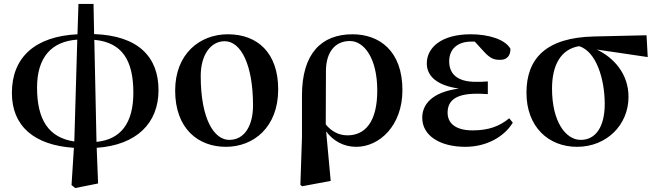

<svg xmlns="http://www.w3.org/2000/svg" viewBox="-20 -725 3311 969"><path d="M355 -11C226 -30 167 -120 167 -283C167 -436 240 -516 370 -525ZM341 209 360 224 475 201 468 21C669 7 780 -103 780 -270C780 -437 679 -545 455 -553L452 -705H376L371 -552C159 -542 40 -437 40 -256C40 -89 152 8 353 21ZM456 -524C597 -511 653 -420 653 -257C653 -104 590 -21 467 -9Z M1120 16C1260 16 1384 -83 1384 -274C1384 -458 1280 -552 1130 -552C988 -552 864 -453 864 -268C864 -76 980 16 1120 16ZM1137 -19C1062 -19 993 -121 993 -342C993 -446 1042 -517 1114 -517C1196 -517 1257 -398 1257 -193C1257 -92 1215 -19 1137 -19Z M1496 208 1505 215 1649 188 1626 -62C1661 -14 1714 16 1778 16C1895 16 2011 -91 2011 -270C2011 -468 1895 -552 1759 -552C1603 -552 1504 -456 1504 -243V-32ZM1624 -97 1625 -369C1626 -462 1671 -518 1746 -518C1817 -518 1884 -432 1884 -268C1884 -109 1822 -42 1734 -42C1688 -42 1652 -63 1624 -97Z M2328 16C2436 16 2525 -35 2568 -106L2550 -128C2500 -87 2445 -67 2365 -67C2278 -67 2239 -104 2239 -156C2239 -212 2273 -252 2386 -252C2398 -252 2411 -252 2442 -250V-314C2417 -312 2401 -312 2381 -312C2284 -312 2247 -355 2247 -416C2247 -477 2289 -515 2358 -515H2376L2421 -466C2456 -427 2476 -423 2505 -423C2538 -423 2557 -444 2556 -479C2529 -527 2444 -552 2356 -552C2205 -552 2134 -483 2134 -405C2134 -343 2182 -294 2296 -278C2160 -260 2111 -198 2111 -131C2111 -38 2204 16 2328 16Z M2892 16C3042 16 3152 -95 3152 -236C3152 -352 3079 -433 2992 -475L3249 -437L3243 -547L2980 -541C2737 -536 2637 -431 2637 -257C2637 -85 2748 16 2892 16ZM2903 -492C2989 -465 3032 -327 3032 -200C3032 -86 2987 -19 2911 -19C2835 -19 2766 -111 2766 -278C2766 -394 2809 -477 2903 -492Z"/></svg>

Font: Noto Serif KR
Style: Bold
Weight: 700
Designer: Ryoko NISHIZUKA 西塚涼子 (kana & ideographs); Frank Grießhammer (Latin, Greek & Cyrillic); Wenlong ZHANG 张文龙 (bopomofo); San
Foundry: Adobe
Version: Version 2.001;hotconv 1.1.0;makeotfexe 2.6.0